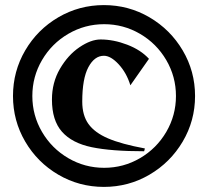

<svg xmlns="http://www.w3.org/2000/svg" viewBox="-20 -734 817 754"><path d="M31 -357Q31 -454 79 -536Q127 -618 209 -666Q291 -714 388 -714Q485 -714 567 -666Q649 -618 697.5 -536Q746 -454 746 -357Q746 -260 697.5 -178Q649 -96 567 -48Q485 0 388 0Q291 0 209 -48Q127 -96 79 -178Q31 -260 31 -357ZM389 -75Q465 -75 530 -113Q595 -151 633 -216Q671 -281 671 -357Q671 -433 633 -498Q595 -563 530 -601Q465 -639 389 -639Q313 -639 248 -601Q183 -563 145 -498Q107 -433 107 -357Q107 -281 145 -216Q183 -151 248 -113Q313 -75 389 -75ZM375 -579Q426 -579 479.5 -558.5Q533 -538 565 -503L492 -399Q477 -448 446 -481.5Q415 -515 388 -515Q351 -515 327 -470Q303 -425 303 -335Q303 -281 327.5 -247Q352 -213 404.5 -190.5Q457 -168 549 -151L546 -140Q417 -140 340 -156Q263 -172 223.5 -216.5Q184 -261 184 -343Q184 -410 215.5 -464Q247 -518 292 -548.5Q337 -579 375 -579Z"/></svg>

Font: Tiejili SC
Style: Regular
Weight: 400
Designer: Buernia
Foundry: Ershou Xiaoxi Press
Version: Version 1.100